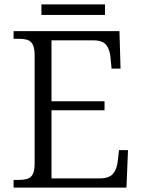

<svg xmlns="http://www.w3.org/2000/svg" viewBox="-20 -856 650 876"><path d="M42 0V-35H65Q88 -35 104.5 -40Q121 -45 129.5 -61Q138 -77 138 -109V-602Q138 -636 129.5 -652.5Q121 -669 105 -674Q89 -679 65 -679H42V-714H525L530 -543H489L484 -595Q481 -630 464.5 -651Q448 -672 405 -672H215V-394H457V-353H215V-42H433Q478 -42 495.5 -63Q513 -84 517 -119L523 -171H564L557 0ZM169 -788V-836H459V-788Z"/></svg>

Font: Noto Serif Tibetan Light
Style: Regular
Weight: 300
Version: Version 2.103